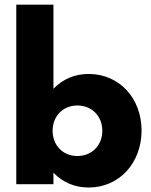

<svg xmlns="http://www.w3.org/2000/svg" viewBox="-20 -802 657 836"><path d="M50.9 -781.8V0H212.7V-50C253.6 -7.7 305.9 14.5 365.9 14.5C500.9 14.5 596.4 -94.1 596.4 -233.6C596.4 -372.7 500.9 -480 365.9 -480C305.9 -480 253.6 -457.7 212.7 -415.5V-781.8ZM316.8 -342.7C379.5 -342.7 425.5 -296.8 425.5 -232.7C425.5 -168.6 379.5 -122.7 316.8 -122.7C254.5 -122.7 209.1 -168.6 209.1 -232.7C209.1 -296.8 254.5 -342.7 316.8 -342.7Z"/></svg>

Font: Spartan MB ExtBd
Style: Regular
Weight: 800
Designer: Matt Bailey, Mirko Velimirovic
Foundry: Matt Bailey
Version: Version 1.005